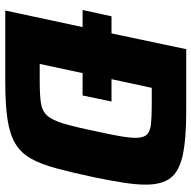

<svg xmlns="http://www.w3.org/2000/svg" viewBox="-19 -709 728 730"><g transform="rotate(90 345.0 -344.0)"><path d="M20 0 83 -294H18L42 -404H107L167 -688H403Q510 -688 571 -674.5Q632 -661 657 -628Q682 -595 682 -534Q682 -498 674.5 -449.5Q667 -401 654 -338Q636 -253 620 -194Q604 -135 582.5 -97Q561 -59 525.5 -38Q490 -17 433.5 -8.5Q377 0 291 0ZM223 -131H288Q341 -131 371.5 -135.5Q402 -140 419.5 -159.5Q437 -179 450 -222.5Q463 -266 479 -344Q491 -398 497.5 -435Q504 -472 504 -496Q504 -525 492 -538Q480 -551 452 -554Q424 -557 378 -557H314L281 -404H366L343 -294H258Z"/></g></svg>

Font: Saira
Style: Bold Italic
Weight: 700
Italic angle: -12°
Designer: Hector Gatti with collaboration of the Omnibus-Type team
Foundry: Omnibus-Type
Version: Version 1.100; ttfautohint (v1.8.3)